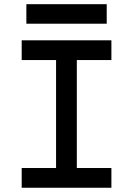

<svg xmlns="http://www.w3.org/2000/svg" viewBox="-20 -883 626 903"><path d="M243.7 0V-693.4H341.3V0ZM82 0V-92.8H503.9V0ZM82 -600.6V-693.4H503.9V-600.6ZM104 -771.5V-863.3H481.9V-771.5Z"/></svg>

Font: Cascadia Mono
Style: Regular
Weight: 400
Monospace: yes
Designer: Aaron Bell
Foundry: Saja Typeworks
Version: Version 2102.003